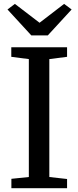

<svg xmlns="http://www.w3.org/2000/svg" viewBox="-20 -992 413 1012"><path d="M132 -59V-680.5L39.5 -692.5V-743H333.5V-692.5L240 -680.5V-59L333.5 -48.5V0H40V-49.5ZM145 -805.5 19.5 -942 58.5 -971.5 188.5 -872 318 -971.5 357.5 -942 232 -805.5Z"/></svg>

Font: Merriweather Light 18pt
Style: Regular
Weight: 400
Version: Version 2.100